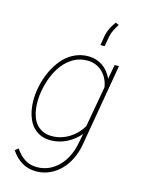

<svg xmlns="http://www.w3.org/2000/svg" viewBox="-142 -860 872 1156"><g transform="rotate(15 293.5 -281.5)"><path d="M80.1 -269.5Q85.4 -301.3 95.9 -333.5Q106.4 -365.7 121.8 -395.5Q137.2 -425.3 157.5 -451.4Q177.7 -477.5 203.4 -496.8Q229 -516.1 259.8 -527.1Q290.5 -538.1 327.1 -538.1Q352.1 -538.1 374.5 -531Q397 -523.9 416 -510.7Q435.1 -497.6 450 -479Q464.8 -460.4 474.6 -438L491.2 -528.3H518.1L428.2 -7.3Q419.9 36.1 400.6 75.9Q381.3 115.7 352.1 146Q322.8 176.3 283.9 194.6Q245.1 212.9 198.2 212.9Q147.9 212.9 108.9 188.7Q69.8 164.6 43 123L63 106.4Q86.4 142.6 119.4 164.8Q152.3 187 196.8 187Q238.8 187 272.9 170.9Q307.1 154.8 333 127.9Q358.9 101.1 376.2 65.9Q393.6 30.8 401.4 -7.3L415.5 -78.1Q398.9 -58.6 378.7 -42.5Q358.4 -26.4 335.4 -14.6Q312.5 -2.9 287.4 3.4Q262.2 9.8 236.3 9.8Q199.7 9.8 172.6 -2Q145.5 -13.7 126.5 -33.9Q107.4 -54.2 95.7 -80.8Q84 -107.4 78.6 -137.5Q73.2 -167.5 73.5 -198.7Q73.7 -230 78.1 -259.3ZM105 -259.3Q100.6 -233.9 99.6 -206.1Q98.6 -178.2 102.1 -151.4Q105.5 -124.5 114.5 -100.3Q123.5 -76.2 139.4 -57.6Q155.3 -39.1 179 -28.1Q202.6 -17.1 235.4 -16.6Q264.2 -16.6 291.5 -24.7Q318.8 -32.7 343 -47.6Q367.2 -62.5 387.2 -83Q407.2 -103.5 421.4 -127.9L466.8 -382.3Q462.9 -409.7 451.2 -433.3Q439.5 -457 421.6 -474.4Q403.8 -491.7 379.9 -501.7Q356 -511.7 327.1 -511.7Q278.3 -511.7 240.7 -489.7Q203.1 -467.8 176 -432.9Q148.9 -397.9 131.8 -354.7Q114.7 -311.5 106.9 -269.5ZM387.7 -684.6Q393.1 -710.4 404.5 -732.7Q416 -754.9 431.2 -775.9L452.6 -767.6Q440.4 -748.5 430.2 -728.8Q419.9 -709 415 -686.5L403.8 -622.1H377.4Z"/></g></svg>

Font: Roboto Mono Thin
Style: Italic
Weight: 250
Designer: Google
Version: Version 2.000985; 2015; ttfautohint (v1.3)